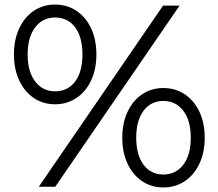

<svg xmlns="http://www.w3.org/2000/svg" viewBox="-20 -810 957 841"><path d="M41.1 -571.1Q41.1 -636.7 64.4 -686.1Q87.8 -735.6 128.3 -762.8Q168.9 -790 221.1 -790Q273.3 -790 314.4 -762.8Q355.6 -735.6 378.9 -686.1Q402.2 -636.7 402.2 -571.1Q402.2 -506.7 378.9 -457.2Q355.6 -407.8 314.4 -380.6Q273.3 -353.3 221.1 -353.3Q168.9 -353.3 128.3 -380.6Q87.8 -407.8 64.4 -457.2Q41.1 -506.7 41.1 -571.1ZM766.7 -785.6 222.2 7.8H150L694.4 -785.6ZM341.1 -571.1Q341.1 -647.8 308.9 -690.6Q276.7 -733.3 221.1 -733.3Q166.7 -733.3 133.9 -690Q101.1 -646.7 101.1 -571.1Q101.1 -496.7 133.9 -453.3Q166.7 -410 221.1 -410Q276.7 -410 308.9 -452.8Q341.1 -495.6 341.1 -571.1ZM515.6 -206.7Q515.6 -271.1 538.9 -320.6Q562.2 -370 602.8 -397.2Q643.3 -424.4 695.6 -424.4Q747.8 -424.4 788.9 -397.2Q830 -370 853.3 -321.1Q876.7 -272.2 876.7 -206.7Q876.7 -142.2 853.3 -92.8Q830 -43.3 788.9 -16.1Q747.8 11.1 695.6 11.1Q643.3 11.1 602.8 -16.1Q562.2 -43.3 538.9 -92.8Q515.6 -142.2 515.6 -206.7ZM815.6 -206.7Q815.6 -282.2 782.8 -325Q750 -367.8 695.6 -367.8Q641.1 -367.8 608.9 -325Q576.7 -282.2 576.7 -206.7Q576.7 -131.1 608.9 -88.3Q641.1 -45.6 695.6 -45.6Q750 -45.6 782.8 -88.3Q815.6 -131.1 815.6 -206.7Z"/></svg>

Font: Paperlogy 3 Light
Style: Regular
Weight: 300
Designer: redesigned by Lee Juim, glyphs from Gmarket Sans & Montserrat
Foundry: PT&
Version: Version 1.001